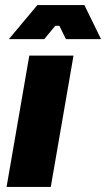

<svg xmlns="http://www.w3.org/2000/svg" viewBox="-20 -740 420 760"><path d="M6 0H181L271 -520H96ZM380 -585 314 -720H128L15 -585H155L199 -638H215L241 -585Z"/></svg>

Font: Fixel Text 20240404 ExtraBold
Style: Italic
Weight: 800
Width: 4
Italic angle: -10°
Designer: AlfaBravo + MacPaw
Foundry: Kyrylo Tkachov, Marchela Mozhyna, Serhii Makarenko, Maria Weinstein, Zakhar Kryvoshyya
Version: Version 1.211;Glyphs 3.2 (3225)